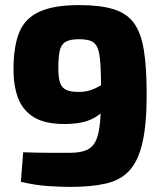

<svg xmlns="http://www.w3.org/2000/svg" viewBox="-20 -722 640 754"><path d="M291 -702Q373 -702 425.5 -686Q478 -670 506 -631.5Q534 -593 545 -525Q556 -457 556 -351Q556 -234 539.5 -162Q523 -90 488 -52Q453 -14 395 -1Q337 12 255 12Q225 12 173.5 9Q122 6 62 -8L71 -124Q102 -123 126.5 -122.5Q151 -122 180.5 -122Q210 -122 255 -122Q296 -122 320.5 -133Q345 -144 357 -170.5Q369 -197 373 -244Q377 -291 377 -362Q377 -428 374.5 -469Q372 -510 364 -531.5Q356 -553 338.5 -560.5Q321 -568 290 -568Q254 -568 236.5 -557Q219 -546 214 -520.5Q209 -495 209 -453Q209 -417 216 -397Q223 -377 240 -369Q257 -361 289 -361Q314 -361 334.5 -367.5Q355 -374 380 -389Q405 -404 444 -430L448 -364Q415 -313 385 -285Q355 -257 319.5 -246Q284 -235 233 -235Q156 -235 112.5 -262Q69 -289 51 -337Q33 -385 33 -449Q33 -538 55 -593.5Q77 -649 133.5 -675.5Q190 -702 291 -702Z"/></svg>

Font: Exo 2 ExtraBold
Style: Regular
Weight: 800
Designer: Natanael Gama
Foundry: Natanael Gama
Version: Version 2.010